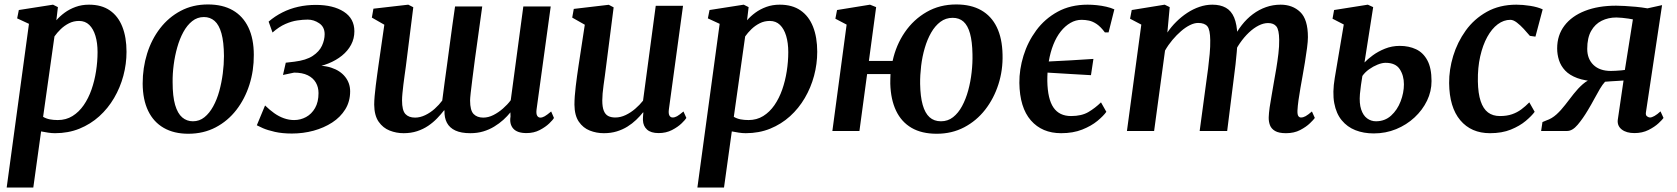

<svg xmlns="http://www.w3.org/2000/svg" viewBox="-20 -588 7530 862"><path d="M10 254 110 -481 57 -505.5 64.5 -543 218 -567 240 -556 233 -497Q248.5 -515 270.2 -531Q292 -547 319.5 -557Q347 -567 379.5 -567Q436 -567 473.2 -541.2Q510.5 -515.5 529.2 -468Q548 -420.5 548 -355.5Q548 -301 533.8 -247.8Q519.5 -194.5 492.2 -148Q465 -101.5 425.8 -66Q386.5 -30.5 336.5 -10.2Q286.5 10 227 10Q212 10 196 7.5Q180 5 164.5 2L129.5 254ZM173.5 -63.5Q187 -55.5 203.5 -52.2Q220 -49 239.5 -49Q276.5 -49 305.5 -67Q334.5 -85 355.8 -115.8Q377 -146.5 390.8 -185.8Q404.5 -225 411.2 -268.2Q418 -311.5 418 -354Q418 -395.5 408.5 -427Q399 -458.5 380.8 -476.2Q362.5 -494 335 -494Q310.5 -494 289.8 -483.5Q269 -473 252.5 -457Q236 -441 224.5 -424.5Z M913.5 -568Q979.5 -568 1025.2 -541.8Q1071 -515.5 1095.2 -464.8Q1119.5 -414 1119.5 -341.5Q1120 -271.5 1099.8 -207.8Q1079.5 -144 1041.2 -94.5Q1003 -45 948.2 -16.2Q893.5 12.5 825.5 12.5Q761 12.5 715.2 -13.8Q669.5 -40 645.2 -90.2Q621 -140.5 620.5 -212.5Q620.5 -283.5 640.5 -347.5Q660.5 -411.5 698.8 -461Q737 -510.5 791.2 -539.2Q845.5 -568 913.5 -568ZM895.5 -511.5Q866 -511.5 843 -493.2Q820 -475 803.2 -444.2Q786.5 -413.5 775.8 -375.5Q765 -337.5 759.8 -297Q754.5 -256.5 755 -219Q755 -155.5 766.2 -117Q777.5 -78.5 798 -61Q818.5 -43.5 846 -43.5Q875.5 -43.5 898 -61.8Q920.5 -80 937.2 -110.5Q954 -141 964.5 -179.2Q975 -217.5 980.2 -258Q985.5 -298.5 985.5 -336.5Q985 -400 974.2 -438.2Q963.5 -476.5 943.5 -494Q923.5 -511.5 895.5 -511.5Z M1290.5 11.5Q1247 11.5 1214 4Q1181 -3.5 1160.5 -12.5Q1140 -21.5 1133 -25.5L1170 -114.5Q1190 -95 1211 -80Q1232 -65 1254.8 -57Q1277.5 -49 1300.5 -49Q1329 -49 1354 -62.5Q1379 -76 1394.5 -103Q1410 -130 1410 -170Q1410 -196.5 1398 -217.2Q1386 -238 1361.8 -250Q1337.5 -262 1300.5 -262L1250.5 -251.5L1263 -306.5L1301.5 -311Q1354.5 -317.5 1384 -337Q1413.5 -356.5 1425.5 -382.8Q1437.5 -409 1437.5 -434.5Q1437.5 -467 1413.2 -483.5Q1389 -500 1361.5 -500Q1340 -500 1314.5 -496.2Q1289 -492.5 1261 -480.2Q1233 -468 1203.5 -442L1186 -491Q1214.5 -515.5 1247.8 -532.2Q1281 -549 1318.8 -557.5Q1356.5 -566 1398 -566Q1476 -566 1523.5 -535.5Q1571 -505 1571 -447.5Q1571 -414.5 1556.2 -387Q1541.5 -359.5 1515.2 -338.2Q1489 -317 1454.2 -303Q1419.5 -289 1380.5 -283.5L1373 -290.5Q1427 -297.5 1467.2 -284.2Q1507.5 -271 1529.8 -242.8Q1552 -214.5 1552 -178Q1552 -132.5 1530.2 -97.2Q1508.5 -62 1471.5 -38Q1434.5 -14 1387.8 -1.2Q1341 11.5 1290.5 11.5Z M1802 -289Q1799.5 -270.5 1796.5 -249.5Q1793.5 -228.5 1791 -208Q1788.5 -187.5 1786.8 -169.2Q1785 -151 1785 -137Q1785 -92.5 1800 -76.2Q1815 -60 1843.5 -60Q1866 -60 1889 -71Q1912 -82 1931.8 -99.8Q1951.5 -117.5 1965.5 -136.5Q1970.5 -176.5 1976.2 -218.2Q1982 -260 1987.5 -300.5Q1993.5 -344 1999.2 -388Q2005 -432 2011 -474.8Q2017 -517.5 2023 -559H2145Q2136 -492 2127.5 -432.2Q2119 -372.5 2112.2 -322.2Q2105.5 -272 2100.8 -233.8Q2096 -195.5 2093.2 -170.8Q2090.5 -146 2090.5 -137Q2090.5 -92.5 2106.2 -76.2Q2122 -60 2149.5 -60Q2172.5 -60 2195.2 -71.5Q2218 -83 2238.2 -100.8Q2258.5 -118.5 2273 -138L2329.5 -559H2452.5L2389 -97Q2386.5 -77.5 2391.5 -68.8Q2396.5 -60 2406 -60Q2415 -60 2425.5 -66Q2436 -72 2454.5 -87.5L2467 -58.5Q2463 -50.5 2446.2 -34.2Q2429.5 -18 2403.2 -4.2Q2377 9.5 2343.5 9.5Q2302 9.5 2284.2 -10.8Q2266.5 -31 2272 -64.5L2271.5 -83.5Q2258 -66.5 2239.8 -50Q2221.5 -33.5 2199 -19.8Q2176.5 -6 2149.8 2Q2123 10 2091.5 10Q2050.5 10 2024.5 -2Q1998.5 -14 1986.5 -36.8Q1974.5 -59.5 1975.5 -91.5L1974 -93Q1960 -75 1942.5 -56.8Q1925 -38.5 1902.5 -23.2Q1880 -8 1852.5 1Q1825 10 1792 10Q1759.5 10 1729.5 -1.8Q1699.5 -13.5 1680 -41.5Q1660.5 -69.5 1660 -118Q1660 -135 1662 -157.2Q1664 -179.5 1667 -203.8Q1670 -228 1673.2 -251.2Q1676.5 -274.5 1679 -293L1705.5 -477L1649.5 -509L1656.5 -549L1813 -567L1835.5 -555.5Z M2691 10Q2658 10 2628 -1.8Q2598 -13.5 2578.8 -41.5Q2559.5 -69.5 2559 -118Q2559 -135.5 2560.5 -156.5Q2562 -177.5 2564.8 -200.5Q2567.5 -223.5 2570.8 -247.2Q2574 -271 2577.5 -293.5L2605.5 -477L2549 -509L2556 -548L2713 -566.5L2735 -555L2701 -289.5Q2698.5 -268 2695.5 -246.8Q2692.5 -225.5 2689.8 -205.8Q2687 -186 2685.5 -168.5Q2684 -151 2684 -137Q2684 -107.5 2690.8 -90.8Q2697.5 -74 2710.5 -67.2Q2723.5 -60.5 2742.5 -60.5Q2766 -60.5 2789 -71.5Q2812 -82.5 2832 -99.8Q2852 -117 2867 -136L2924 -562H3046.5L2983 -97Q2980.5 -78 2985.5 -69.2Q2990.5 -60.5 3000 -60.5Q3009.5 -60.5 3019.8 -66.2Q3030 -72 3048.5 -87.5L3061.5 -58.5Q3057 -50.5 3040.2 -34.2Q3023.5 -18 2997 -4.2Q2970.5 9.5 2937 9.5Q2902.5 9.5 2885 -6.2Q2867.5 -22 2866.5 -48.5Q2866.5 -51 2866.5 -54.8Q2866.5 -58.5 2866.8 -63.2Q2867 -68 2867.5 -73Q2868 -78 2868.5 -82.5L2867 -83.5Q2853.5 -66.5 2836 -49.8Q2818.5 -33 2796.8 -19.5Q2775 -6 2748.8 2Q2722.5 10 2691 10Z M3111 254 3211 -481 3158 -505.5 3165.5 -543 3319 -567 3341 -556 3334 -497Q3349.5 -515 3371.2 -531Q3393 -547 3420.5 -557Q3448 -567 3480.5 -567Q3537 -567 3574.2 -541.2Q3611.5 -515.5 3630.2 -468Q3649 -420.5 3649 -355.5Q3649 -301 3634.8 -247.8Q3620.5 -194.5 3593.2 -148Q3566 -101.5 3526.8 -66Q3487.5 -30.5 3437.5 -10.2Q3387.5 10 3328 10Q3313 10 3297 7.5Q3281 5 3265.5 2L3230.5 254ZM3274.5 -63.5Q3288 -55.5 3304.5 -52.2Q3321 -49 3340.5 -49Q3377.5 -49 3406.5 -67Q3435.5 -85 3456.8 -115.8Q3478 -146.5 3491.8 -185.8Q3505.5 -225 3512.2 -268.2Q3519 -311.5 3519 -354Q3519 -395.5 3509.5 -427Q3500 -458.5 3481.8 -476.2Q3463.5 -494 3436 -494Q3411.5 -494 3390.8 -483.5Q3370 -473 3353.5 -457Q3337 -441 3325.5 -424.5Z M3881 -314.5H3987.5Q4003 -386 4042.2 -443.2Q4081.5 -500.5 4140.2 -534.2Q4199 -568 4273 -568Q4339.5 -568 4385.2 -542Q4431 -516 4455.2 -466Q4479.5 -416 4481 -343.5Q4483 -273.5 4462.5 -209.5Q4442 -145.5 4403 -95.5Q4364 -45.5 4308.8 -16.5Q4253.5 12.5 4185.5 12.5Q4118 12.5 4072.5 -14Q4027 -40.5 4003 -90.8Q3979 -141 3977 -212.5Q3977 -223.5 3977.2 -234.2Q3977.5 -245 3978 -255.5H3873L3838.5 0H3717L3781 -477.5L3730.5 -504L3738 -543L3886 -567L3913.5 -556ZM4257 -508Q4226 -508 4202 -490Q4178 -472 4160.5 -441.5Q4143 -411 4131.8 -372.5Q4120.5 -334 4115.5 -292.2Q4110.5 -250.5 4111 -211Q4112 -154.5 4122.5 -117.2Q4133 -80 4153.2 -61.8Q4173.5 -43.5 4204.5 -43.5Q4235.5 -43.5 4259 -62Q4282.5 -80.5 4299.2 -111.5Q4316 -142.5 4326.8 -181.8Q4337.5 -221 4342.2 -263.2Q4347 -305.5 4346 -345Q4345 -401.5 4335 -437.5Q4325 -473.5 4305.8 -490.8Q4286.5 -508 4257 -508Z M4744 10Q4658.5 10 4608.2 -47.5Q4558 -105 4556.5 -216Q4556 -276 4575 -337.8Q4594 -399.5 4632.2 -451.5Q4670.5 -503.5 4728.2 -535.2Q4786 -567 4863 -567Q4882.5 -567 4904.2 -564.8Q4926 -562.5 4946.8 -557.8Q4967.5 -553 4983 -546L4957 -442.5H4940.5Q4921.5 -468 4903.8 -480Q4886 -492 4869 -495.5Q4852 -499 4836 -499Q4809.5 -499 4785.8 -485.2Q4762 -471.5 4742.5 -447Q4723 -422.5 4709.2 -388Q4695.5 -353.5 4688.5 -312Q4739.5 -314.5 4788.8 -317.2Q4838 -320 4889 -323.5L4878 -250.5Q4833.5 -253 4786 -255.8Q4738.5 -258.5 4683 -262Q4682.5 -253 4682.2 -243.5Q4682 -234 4682 -224.5Q4683.5 -143 4709.8 -105Q4736 -67 4788.5 -67Q4836 -67 4866.5 -85Q4897 -103 4923 -128.5L4947 -86Q4934.5 -68 4907 -45.2Q4879.5 -22.5 4838.5 -6.2Q4797.5 10 4744 10Z M5231.5 -556 5221 -442Q5238 -467.5 5261 -490.2Q5284 -513 5310.2 -530.2Q5336.5 -547.5 5365 -557.2Q5393.5 -567 5423 -567Q5459 -567 5483.5 -553.2Q5508 -539.5 5520.8 -509.2Q5533.5 -479 5535.5 -428.5Q5535.5 -422 5535.5 -415Q5535.5 -408 5535 -400.8Q5534.5 -393.5 5533.5 -385.5L5515.5 -411Q5532.5 -446.5 5555 -475.2Q5577.5 -504 5605 -524.5Q5632.5 -545 5663.8 -556Q5695 -567 5729.5 -567Q5783 -567 5817.5 -534Q5852 -501 5852 -421Q5852 -403 5848 -372.2Q5844 -341.5 5838.5 -308Q5833 -274.5 5828 -247Q5823.5 -221.5 5818.5 -193.5Q5813.5 -165.5 5809.8 -138.8Q5806 -112 5805 -91Q5804.5 -73.5 5809 -67Q5813.5 -60.5 5821 -60.5Q5831 -60.5 5841.8 -66.5Q5852.5 -72.5 5870 -87.5L5883 -58.5Q5878 -51 5861.2 -34.8Q5844.5 -18.5 5817.2 -4.2Q5790 10 5753.5 10Q5721.5 10 5704.5 0Q5687.5 -10 5681.5 -26.2Q5675.5 -42.5 5676 -61.5Q5676.5 -79.5 5680.2 -106Q5684 -132.5 5689.5 -162.2Q5695 -192 5699.5 -220.5Q5704.5 -247.5 5710 -280.5Q5715.5 -313.5 5719.5 -347Q5723.5 -380.5 5723 -409.5Q5722.5 -454 5710.5 -469.2Q5698.5 -484.5 5673 -484.5Q5653 -484.5 5631 -473.5Q5609 -462.5 5587.2 -442Q5565.5 -421.5 5546.5 -394Q5527.5 -366.5 5514.5 -334L5535.5 -405Q5535 -382 5532.5 -354.2Q5530 -326.5 5527 -298.8Q5524 -271 5520.5 -246.5L5489.5 0H5366L5395.5 -219Q5399.5 -247 5403.8 -280Q5408 -313 5411 -346.2Q5414 -379.5 5413.5 -407.5Q5413 -455 5400.5 -470Q5388 -485 5359 -485Q5342 -485 5322.2 -475.2Q5302.5 -465.5 5282.5 -448.2Q5262.5 -431 5243.8 -408.8Q5225 -386.5 5210.5 -361L5161.5 0H5039.5L5104 -477.5L5053.5 -504L5061 -543L5209 -567Z M6147.5 11Q6102 11 6065.2 -3.5Q6028.5 -18 6003.8 -48Q5979 -78 5970.2 -125.2Q5961.5 -172.5 5972.5 -238L6013 -478L5962.5 -504L5969.5 -543L6121 -567L6145 -556L6106 -307.5Q6119.5 -322 6143.2 -339.5Q6167 -357 6198 -369.5Q6229 -382 6264.5 -382Q6305 -382 6337.2 -367Q6369.5 -352 6388.2 -317.2Q6407 -282.5 6407 -224Q6407 -178 6386.8 -136Q6366.5 -94 6330.8 -60.8Q6295 -27.5 6248 -8.2Q6201 11 6147.5 11ZM6157.5 -43.5Q6197.5 -43.5 6225.5 -69Q6253.5 -94.5 6268.2 -133Q6283 -171.5 6283 -209.5Q6283 -249 6264.2 -277.5Q6245.5 -306 6200.5 -306Q6185 -306 6165 -298Q6145 -290 6126.5 -276.8Q6108 -263.5 6096.5 -247Q6093 -226.5 6090.2 -206Q6087.5 -185.5 6085.5 -166Q6082 -124 6091 -96.8Q6100 -69.5 6117.8 -56.5Q6135.5 -43.5 6157.5 -43.5Z M6669.5 10Q6585 10 6536 -48.2Q6487 -106.5 6486 -215Q6485.5 -275 6504.2 -336.8Q6523 -398.5 6560.5 -450.8Q6598 -503 6655.2 -535Q6712.5 -567 6788 -567Q6816.5 -567 6850 -561.8Q6883.5 -556.5 6906 -546L6873.5 -423.5L6848.5 -427Q6836.5 -441.5 6821 -458.2Q6805.5 -475 6789.8 -487Q6774 -499 6761 -499Q6731 -499 6704.2 -479Q6677.5 -459 6657.2 -422.2Q6637 -385.5 6625.5 -334.8Q6614 -284 6615 -223Q6616 -168.5 6627.5 -134Q6639 -99.5 6660.5 -83.2Q6682 -67 6714 -67Q6745 -67 6768.2 -75Q6791.5 -83 6810.2 -97Q6829 -111 6846 -128.5L6870 -86Q6857 -68 6830 -45.2Q6803 -22.5 6763 -6.2Q6723 10 6669.5 10Z M7435 -88 7448.5 -58.5Q7444 -51.5 7426.5 -35Q7409 -18.5 7381.2 -4.5Q7353.5 9.5 7318 9.5Q7282 9.5 7261.2 -6.5Q7240.5 -22.5 7243 -49L7269 -226.5Q7258 -225.5 7242.8 -224.8Q7227.5 -224 7212.2 -223Q7197 -222 7186 -221Q7174.5 -208.5 7162.8 -188.8Q7151 -169 7138 -144.5Q7125 -120 7109 -93.5Q7086.5 -55.5 7063 -27.8Q7039.5 0 7016 0H6899L6905 -40L6923 -47.5Q6947 -55.5 6967.8 -74.2Q6988.5 -93 7007.2 -117.5Q7026 -142 7045.2 -166.5Q7064.5 -191 7085.8 -209.8Q7107 -228.5 7132 -236L7149 -222.5Q7096 -224.5 7061.2 -237.5Q7026.5 -250.5 7007 -271.2Q6987.5 -292 6979.2 -317.8Q6971 -343.5 6971 -370.5Q6971 -430 7003.8 -473Q7036.5 -516 7096 -539.2Q7155.5 -562.5 7236 -562.5Q7251 -562.5 7274.2 -561.2Q7297.5 -560 7324.2 -557.5Q7351 -555 7376.5 -550.5L7442 -565L7369.5 -83.5Q7367.5 -70.5 7374.8 -65.5Q7382 -60.5 7387.5 -60.5Q7396 -60.5 7408.2 -67.5Q7420.5 -74.5 7435 -88ZM7275 -274 7311 -501Q7304.5 -502.5 7291 -504.5Q7277.5 -506.5 7262.5 -508Q7247.5 -509.5 7236.5 -509.5Q7200.5 -509.5 7170.8 -494.8Q7141 -480 7123.5 -449Q7106 -418 7106 -368.5Q7106 -323.5 7134 -296.5Q7162 -269.5 7212 -269.5Q7220.5 -269.5 7233.5 -270.2Q7246.5 -271 7258.2 -272Q7270 -273 7275 -274Z"/></svg>

Font: Merriweather 20pt SemiBold
Style: Italic
Weight: 600
Italic angle: -7.8°
Version: Version 2.101